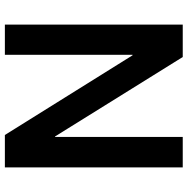

<svg xmlns="http://www.w3.org/2000/svg" viewBox="-11 -759 770 788"><g transform="rotate(-90 374.0 -365.0)"><path d="M81 0V-730H214L541 -206H543V-730H667V0H534L208 -524H206V0Z"/></g></svg>

Font: M PLUS 1 Thin SemiBold
Style: Regular
Weight: 600
Version: Version 1.001